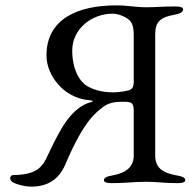

<svg xmlns="http://www.w3.org/2000/svg" viewBox="-20 -677 728 715"><path d="M249 -489C249 -568 320 -626 399 -626C424 -626 452 -612 463 -601C475 -589 478 -567 478 -550V-372C478 -361 476 -350 467 -344C458 -338 421 -333 403 -333C353 -333 323 -346 305 -356C279 -371 249 -415 249 -489ZM413 -657C270 -657 153 -607 153 -470C153 -398 216 -312 311 -304C327 -303 328 -299 323 -298C242 -279 199 -182 169 -122C143 -70 137 -26 28 -25C22 -25 18 -19 18 -13C18 -8 21 -3 25 0C38 9 72 18 97 18C154 18 198 -6 223 -64C295 -234 340 -259 363 -278C383 -294 410 -298 429 -298C462 -298 478 -300 478 -267V-98C478 -56 450 -33 400 -24C377 -20 367 -15 367 -6C367 2 379 5 396 5C450 5 474 0 524 0C570 0 587 5 641 5C658 5 670 2 670 -6C670 -15 660 -20 637 -24C587 -33 558 -51 558 -98V-550C558 -597 579 -613 629 -622C652 -626 662 -633 662 -642C662 -650 650 -653 633 -653C579 -653 567 -650 524 -650C484 -650 456 -657 413 -657Z"/></svg>

Font: EB Garamond SC 08
Style: Regular
Weight: 400
Version: Version 0.016